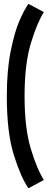

<svg xmlns="http://www.w3.org/2000/svg" viewBox="-20 -776 268 1000"><path d="M15.5 -275Q15.5 -408.5 35.5 -508.5Q55.5 -608.5 80.8 -666.8Q106 -725 128 -756L208.5 -713Q172.5 -656.5 140.2 -548.8Q108 -441 108 -275Q108 -109.5 140 -2.8Q172 104 208.5 161.5L128 204.5Q88.5 147.5 52 31.2Q15.5 -85 15.5 -275Z"/></svg>

Font: Anybody Narrow Medium
Style: Regular
Weight: 500
Width: 3
Designer: Tyler Finck
Foundry: Etcetera Type Company
Version: Version 1.000; ttfautohint (v1.8)